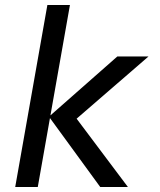

<svg xmlns="http://www.w3.org/2000/svg" viewBox="-20 -750 640 770"><path d="M382 0 177.5 -280.5 178 -283.5 450.5 -523.5H575.5L255.5 -246.5L265.5 -303L493 0ZM41 0 170 -730H260.5L131.5 0Z"/></svg>

Font: Google Sans Code
Style: Italic
Weight: 400
Italic angle: -10°
Monospace: yes
Designer: Google Sans Code Authors
Foundry: Google LLC
Version: Version 6.000